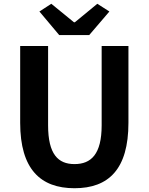

<svg xmlns="http://www.w3.org/2000/svg" viewBox="-20 -984 788 1018"><path d="M375 14C556 14 661 -87 661 -333V-740H519V-320C519 -166 463 -114 375 -114C288 -114 235 -166 235 -320V-740H87V-333C87 -87 195 14 375 14ZM294 -798H453L560 -923L496 -964L377 -866H372L252 -964L189 -923Z"/></svg>

Font: Noto Sans Japanese Bold
Style: Bold
Weight: 700
Designer: Ryoko NISHIZUKA (kana & ideographs); Paul D. Hunt (Latin, Greek & Cyrillic); Wenlong ZHANG (bopomofo); Sandoll Communica
Foundry: Adobe Systems Incorporated
Version: Version 1.000;PS 1;hotconv 1.0.78;makeotf.lib2.5.61930